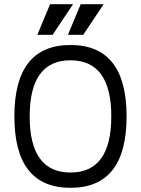

<svg xmlns="http://www.w3.org/2000/svg" viewBox="-20 -899 675 919"><path d="M48.8 -341.8Q48.8 -683.6 317.4 -683.6Q585.9 -683.6 585.9 -341.8Q585.9 0 317.4 0Q48.8 0 48.8 -341.8ZM512.7 -341.8Q512.7 -610.4 317.4 -610.4Q122.1 -610.4 122.1 -341.8Q122.1 -73.2 317.4 -73.2Q512.7 -73.2 512.7 -341.8ZM158.7 -732.4 219.7 -878.9H329.6L231.9 -732.4ZM305.2 -732.4 366.2 -878.9H476.1L378.4 -732.4Z"/></svg>

Font: Sanitrixie
Style: Regular
Weight: 400
Designer: Jayvee D. Enaguas (Grand Chaos)
Version: Version 1.1 - 6/9/2013